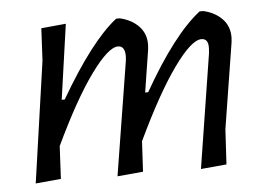

<svg xmlns="http://www.w3.org/2000/svg" viewBox="-41 -517 798 573"><g transform="rotate(-5 358.5 -230.5)"><path d="M175 -463 143 -238H152Q249 -405 326 -465H337Q372 -457 393.5 -434.5Q415 -412 414 -378L413 -365L393 -238H402Q496 -403 576 -465H587Q622 -457 643.5 -434.5Q665 -412 664 -378L663 -365L622 -108L616 -3L539 4L593 -338L594 -351Q596 -382 574 -382Q544 -382 490.5 -307.5Q437 -233 371 -94L366 -3L289 4L344 -338L345 -351Q345 -382 324 -382Q295 -382 242 -309Q189 -236 125 -101L120 -3L44 4L96 -359L101 -456Z"/></g></svg>

Font: Alegreya Sans
Style: Italic
Weight: 400
Italic angle: -7°
Designer: Juan Pablo del Peral
Foundry: Huerta Tipografica
Version: Version 2.007